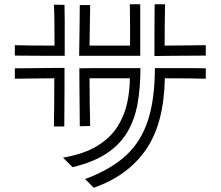

<svg xmlns="http://www.w3.org/2000/svg" viewBox="-20 -816 1040 905"><path d="M353 -553Q354 -600 354.5 -646.5Q355 -693 355.5 -731.5Q356 -770 356 -792H405L402 -601H593Q593 -651 593 -699Q593 -747 592 -796H641V-553ZM950 -554Q925 -554 883.5 -553.5Q842 -553 796 -553Q750 -553 708 -552Q708 -598 708 -644Q708 -690 708.5 -730Q709 -770 709 -796H758Q757 -749 756.5 -700Q756 -651 756 -601Q815 -602 864.5 -602Q914 -602 950 -603ZM50 -603Q83 -602 131 -601.5Q179 -601 237 -601Q237 -663 236.5 -714Q236 -765 234 -794L284 -793Q285 -768 285 -727Q285 -686 285 -640Q285 -594 285 -553Q240 -553 194.5 -553Q149 -553 111 -553.5Q73 -554 50 -554ZM234 -220Q235 -261 235.5 -320.5Q236 -380 236 -447Q178 -446 130 -446Q82 -446 50 -445V-494Q75 -494 115 -494.5Q155 -495 200 -495.5Q245 -496 284 -496Q284 -445 284 -392.5Q284 -340 283.5 -295Q283 -250 283 -220ZM277 -73Q376 -90 438 -128Q500 -166 533 -218Q566 -270 579 -329Q592 -388 592 -447H402Q402 -383 403 -323.5Q404 -264 405 -222L356 -221Q356 -252 355.5 -298.5Q355 -345 354.5 -397Q354 -449 354 -494Q395 -495 429.5 -495Q464 -495 497 -495H642Q642 -401 628 -325Q614 -249 578.5 -190.5Q543 -132 480.5 -91.5Q418 -51 322 -28ZM381 28Q500 -16 572 -81.5Q644 -147 677 -247.5Q710 -348 710 -495Q751 -495 797 -495Q843 -495 884 -495Q925 -495 950 -494V-445Q916 -446 867 -446.5Q818 -447 757 -447Q753 -233 667.5 -110Q582 13 422 69Z"/></svg>

Font: Train One
Style: Regular
Weight: 400
Designer: Fontworks Inc.
Foundry: Fontworks Inc.
Version: Version 1.100